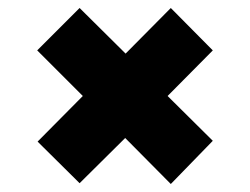

<svg xmlns="http://www.w3.org/2000/svg" viewBox="-20 -504 625 480"><path d="M179 -46 74 -150 187 -264 73 -378 179 -484 294 -370 407 -484 512 -378 399 -264 512 -152 407 -44 293 -159Z"/></svg>

Font: Farlight84_Sys_V01
Style: Bold
Weight: 700
Designer: Monotype Design Team, Nadine Chahine and Nizar Qandah
Foundry: Monotype Imaging Inc.
Version: Version 2.004;October 31, 2024;FontCreator 14.0.0.2814 64-bi